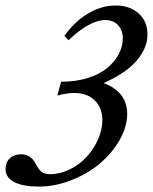

<svg xmlns="http://www.w3.org/2000/svg" viewBox="-27 -671 559 702"><path d="M114.7 11.2Q57.6 11.2 25.4 -5.1Q-6.8 -21.5 -6.8 -53.7Q-6.8 -77.1 8.8 -92Q24.4 -106.9 50.3 -106.9Q85.4 -106.9 103.5 -72.3Q114.3 -51.8 124.5 -43Q134.8 -34.2 156.2 -34.2Q192.4 -34.2 227.8 -51.5Q263.2 -68.8 289.1 -96.7Q314.9 -124.5 331.1 -160.4Q347.2 -196.3 347.2 -231.9Q347.2 -276.4 319.6 -303.7Q292 -331.1 243.7 -331.1Q219.7 -331.1 182.6 -321.8L196.3 -372.1Q251 -372.1 295.2 -386.2Q339.4 -400.4 366.2 -423.3Q393.1 -446.3 407.5 -473.9Q421.9 -501.5 421.9 -530.3Q421.9 -560.5 404.5 -579.1Q387.2 -597.7 357.9 -597.7Q301.3 -597.7 223.6 -523.9L208.5 -540Q247.1 -593.8 296.1 -622.3Q345.2 -650.9 396 -650.9Q446.8 -650.9 479.5 -622.3Q512.2 -593.8 512.2 -544.4Q512.2 -496.6 473.9 -450.7Q435.5 -404.8 352.1 -367.2Q438 -335 438 -254.4Q438 -207.5 410.4 -159.2Q382.8 -110.8 338.6 -73.5Q294.4 -36.1 234.6 -12.5Q174.8 11.2 114.7 11.2Z"/></svg>

Font: Elstob 8pt Medium
Style: Italic
Weight: 500
Italic angle: -20°
Designer: Peter S. Baker
Version: Version 1.015